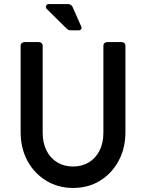

<svg xmlns="http://www.w3.org/2000/svg" viewBox="-20 -916 724 949"><path d="M342 13Q268 13 209 -22.5Q150 -58 116 -120.5Q82 -183 82 -264V-690Q82 -698 87.5 -703Q93 -708 101 -708H172Q180 -708 185.5 -703Q191 -698 191 -690V-259Q191 -209 210 -171.5Q229 -134 263 -113.5Q297 -93 341 -93Q385 -93 419 -113.5Q453 -134 472 -171.5Q491 -209 491 -259V-690Q491 -698 496.5 -703Q502 -708 510 -708H581Q589 -708 594.5 -703Q600 -698 600 -690V-264Q600 -183 566 -120.5Q532 -58 474 -22.5Q416 13 342 13ZM330 -766Q324 -766 318.5 -768.5Q313 -771 308 -776L212 -871Q207 -875 207 -881Q207 -896 222 -896H316Q324 -896 330.5 -891.5Q337 -887 339 -881L381 -786Q385 -778 381 -772Q377 -766 369 -766Z"/></svg>

Font: Miriam Libre SemiBold
Style: Regular
Weight: 600
Version: Version 2.000